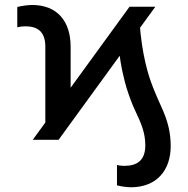

<svg xmlns="http://www.w3.org/2000/svg" viewBox="-20 -573 770 787"><path d="M616.8 -545.5H511L114.3 0H220.2ZM465.6 -392C470.2 -337 477.6 -295.1 486.2 -260.7C490.1 -243.3 494.3 -227.6 498.6 -213.1C510.3 -176.1 522 -144.9 534.1 -119.7C557.9 -68.9 575.6 -29.8 575.6 22.4C575.6 83.8 543 106.9 489 106.9C480.8 106.9 467.7 105.8 459.5 103V186.8C475.5 191.1 500.7 194.6 516.7 194.6C621.4 194.6 679.7 125.7 679.7 25.9C679.7 -29.8 667.6 -72.4 650.6 -114C631 -160.5 612.2 -196 592.3 -256.4C581.3 -290.8 570.3 -334.9 561.8 -391.3C557.5 -419.4 554.3 -451.3 551.8 -486.5ZM269.5 -381.4C269.5 -487.9 212.7 -552.6 111.9 -552.6C93.4 -552.6 67.5 -548.7 50.8 -544.4V-460.9C61.1 -463.8 74.6 -465.2 83.5 -465.2C133.2 -465.2 165.8 -444.2 165.8 -381.4V-18.5L269.5 -113.3Z"/></svg>

Font: Inter 465
Style: Regular
Weight: 400
Designer: Rasmus Andersson
Foundry: rsms
Version: Version 3.019;Glyphs 3.1.2 (3151)